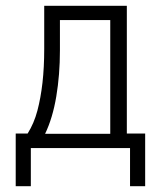

<svg xmlns="http://www.w3.org/2000/svg" viewBox="-20 -509 556 660"><path d="M34 131V-50H75Q97 -85 108.5 -128.5Q120 -172 126 -224.5Q132 -277 132 -341V-489H416V-50H479V131H427V0H86V131ZM135 -49H359V-440H186V-336Q186 -252 173.5 -177.5Q161 -103 135 -49Z"/></svg>

Font: Nunito Sans 10pt Condensed Light
Style: Regular
Weight: 300
Width: 3
Designer: Vernon Adams
Foundry: Vernon Adams
Version: Version 3.101;gftools[0.9.27]